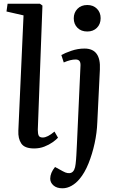

<svg xmlns="http://www.w3.org/2000/svg" viewBox="-20 -787 637 1036"><path d="M107 -704 15 -725 21 -767H195L209 -757L184 -87Q184 -65 189 -55Q194 -45 211 -45Q236 -45 274 -77L293 -44Q283 -33 264 -19.5Q245 -6 219.5 4Q194 14 164 14Q113 14 95 -12.5Q77 -39 79 -82ZM378 -688Q378 -719 398 -739.5Q418 -760 451 -760Q483 -760 503 -740Q523 -720 523 -689Q523 -657 503 -637Q483 -617 451 -617Q418 -617 398 -637Q378 -657 378 -688ZM505 -126Q503 -71 490.5 -13.5Q478 44 457.5 95Q437 146 409 179Q390 202 366 215.5Q342 229 317 229Q286 229 268.5 213.5Q251 198 251 177Q251 146 277 114L319 137Q347 153 365.5 144.5Q384 136 388 98Q391 72 392 50.5Q393 29 395 -8L414 -426Q416 -448 409.5 -457Q403 -466 388 -466Q361 -466 324 -450L311 -490Q330 -501 365 -513Q400 -525 436 -525Q525 -525 519 -412Z"/></svg>

Font: Literata 36pt Medium
Style: Italic
Weight: 500
Italic angle: -2°
Designer: Latin by Veronika Burian and Jose Scaglione. Greek by Irene Vlachou. Cyrillic by Vera Evstafieva
Foundry: TypeTogether
Version: Version 3.002